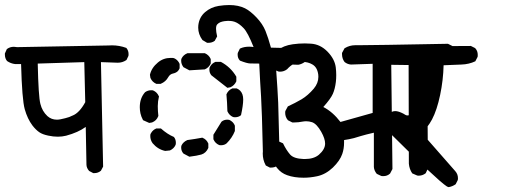

<svg xmlns="http://www.w3.org/2000/svg" viewBox="-34 -747 2054 777"><path d="M476.6 -503.4Q461.4 -493.2 442.4 -493.2Q433.6 -493.2 374.5 -495.6L383.3 -72.8L374.5 -56.2Q363.3 -46.4 347.7 -46.4Q346.2 -46.4 343.3 -46.4L326.7 -55.2Q316.4 -66.9 315.9 -80.1L313 -233.4Q282.2 -210.9 233.4 -197.8Q217.3 -193.8 199.7 -193.8Q181.6 -193.8 161.1 -198.2Q137.7 -203.1 125 -211.9Q110.8 -221.7 97.2 -239.3Q77.1 -266.1 66.2 -304.7Q55.2 -343.3 51.3 -487.8H26.9Q9.8 -489.7 -5.4 -500Q-14.2 -510.7 -14.2 -525.9Q-14.2 -527.8 -14.2 -530.8L-6.3 -548.3L-4.9 -549.3Q6.8 -557.6 22 -557.6Q26.4 -557.6 32.7 -556.6L33.2 -556.2L404.8 -563Q412.6 -563.5 419.4 -563.5Q448.7 -563.5 477.1 -553.2L478 -552.2Q486.3 -542 486.3 -527.8Q486.3 -522 485.4 -520L478 -504.4ZM196.3 -262.7Q208 -262.7 230 -268.6Q248 -272.9 259.3 -279.3Q259.3 -279.3 259.8 -279.3Q287.6 -290.5 311 -333.5L307.1 -495.6L118.7 -489.7Q121.6 -356.4 129.4 -326.7Q136.7 -296.9 157.7 -277.3Q173.8 -262.7 196.3 -262.7Z M1029.3 -126Q1029.3 -129.9 1029.8 -133.8Q1025.9 -304.7 1022.5 -356.4Q1019 -407.2 1015.1 -489.7Q990.7 -489.7 977.8 -490.2Q964.8 -490.7 937.5 -501.5L936.5 -502.4Q927.7 -511.7 927.7 -525.9Q927.7 -531.7 928.7 -533.7L936.5 -549.8L938 -550.8Q953.6 -558.1 974.1 -558.1Q982.9 -558.1 992.2 -556.6Q968.8 -615.7 951.7 -633.3Q933.6 -652.3 916 -658.7Q906.7 -661.6 900.1 -662.1Q893.6 -662.6 888.4 -662.6Q883.3 -662.6 874.5 -661.4Q865.7 -660.2 857.9 -657.2Q850.1 -653.8 845.2 -648.4Q840.3 -643.6 840.3 -630.4Q840.3 -618.7 844.7 -599.6L835.4 -582.5L834.5 -581.5Q824.2 -573.7 809.1 -573.7Q807.1 -573.7 804.2 -573.7L785.2 -585Q768.1 -608.4 768.1 -635.3Q768.1 -640.1 768.6 -645Q772.5 -677.7 795.9 -697.8Q818.8 -717.8 851.1 -723.1Q873.5 -726.6 893.6 -726.6Q930.7 -726.6 957.5 -713.4Q979 -702.6 1003.9 -676.5Q1028.8 -650.4 1040.5 -621.6Q1051.3 -594.7 1062.5 -554.2L1182.1 -551.3L1197.8 -543.5L1198.7 -542.5Q1207 -532.2 1207 -518.1Q1207 -512.2 1206.1 -510.3L1198.7 -495.6Q1186.5 -487.3 1173.3 -484.9L1082 -487.8Q1090.3 -370.6 1091.8 -331.8Q1093.3 -293 1098.1 -94.7L1090.3 -77.6L1088.9 -76.7Q1078.1 -68.8 1063 -68.8Q1061 -68.8 1058.1 -68.8L1042 -77.1L1041 -78.6Q1029.3 -100.1 1029.3 -126ZM699.2 -149.9Q699.2 -155.8 700.7 -158.7Q703.6 -165 709.5 -170.7Q715.3 -176.3 724.1 -180.2Q753.9 -184.1 784.7 -189.9Q793.9 -186 799.6 -180.4Q805.2 -174.8 809.1 -166V-148.4Q799.8 -127.4 780.8 -121.6Q763.7 -116.7 732.4 -112.8L708.5 -125.5Q699.2 -135.7 699.2 -149.9ZM574.2 -196.3Q574.2 -202.6 575.2 -204.8Q576.2 -207 577.6 -209Q584.5 -221.2 598.6 -227.1H617.2Q643.6 -203.6 669.4 -192.9L670.4 -191.9Q677.7 -182.6 677.7 -168.9Q677.7 -163.1 676.3 -160.2Q673.3 -153.3 667.7 -147.7Q662.1 -142.1 653.8 -138.2L634.3 -136.2Q604.5 -142.6 583.5 -167.5Q574.2 -180.7 574.2 -196.3ZM829.6 -183.6V-200.2V-201.7L862.3 -254.4Q872.1 -262.7 885.7 -262.7Q891.6 -262.7 893.3 -262Q895 -261.2 896.5 -260.5Q897.9 -259.8 899.4 -258.8Q900.9 -257.8 902.3 -256.8Q911.6 -250.5 916.5 -238.3V-216.8Q905.8 -189.5 883.3 -167Q874 -159.2 860.4 -159.2Q854.5 -159.2 852.5 -160.2Q836.9 -167 830.1 -182.6ZM531.7 -313Q531.7 -350.1 553.2 -374Q564.5 -381.8 577.6 -381.8Q584 -381.8 585.9 -380.9Q601.6 -374 608.4 -358.4L609.4 -356.9Q604.5 -336.9 604.5 -317.4Q604.5 -297.9 606.9 -277.8Q603 -267.6 596.9 -261.5Q590.8 -255.4 581.5 -251.5L569.8 -249.5L544.9 -260.7Q537.1 -275.4 534.4 -288.3Q531.7 -301.3 531.7 -313ZM906.2 -389.2H923.8Q932.1 -385.7 937.5 -380.4Q950.2 -367.7 950.2 -344.5Q950.2 -321.3 941.4 -281.2L939.9 -279.8Q930.7 -272.5 917 -272.5Q911.1 -272.5 908.2 -273.9Q901.4 -276.9 895.8 -282.5Q890.1 -288.1 886.2 -296.9Q885.3 -333.5 882.3 -365.2Q886.2 -374 891.8 -379.6Q897.5 -385.3 906.2 -389.2ZM813.5 -462.4Q813.5 -464.8 813.5 -466.8Q813.5 -471.7 814.5 -474.1Q815.4 -476.6 816.9 -478.5Q823.7 -490.7 837.9 -496.6H859.9Q899.4 -475.6 921.9 -437.5L922.4 -436V-418Q915 -401.4 898.9 -394L886.2 -391.6L821.3 -442.4Q814 -451.7 813.5 -462.4ZM656.7 -512.7Q667.5 -512.7 669.7 -511.7Q671.9 -510.7 673.8 -509.8Q675.8 -508.8 677.2 -507.8Q687.5 -501 692.9 -488.3V-470.7Q689.9 -463.4 685.5 -459Q678.2 -452.1 667 -449.7Q653.8 -447.3 646.5 -434.1Q636.7 -416.5 617.2 -408.2L616.2 -407.7H598.6Q582 -415 575.2 -430.7L574.7 -431.6L572.8 -444.3Q579.1 -472.7 605 -494.1Q627 -512.7 656.7 -512.7ZM699.2 -501.5Q699.2 -507.3 700.7 -510.3Q708 -524.9 723.6 -531.2L724.6 -531.7H794.9Q811.5 -524.4 818.4 -508.8L818.8 -507.8V-490.2Q811.5 -473.6 795.9 -466.8L795.4 -466.3L732.4 -462.4L708.5 -475.1Q699.2 -487.3 699.2 -501.5Z M1403.3 -564H1417Q1473.1 -564 1778.8 -569.8L1796.4 -561L1797.4 -560.1Q1806.6 -547.9 1806.6 -532.2Q1806.6 -524.4 1805.7 -522L1796.9 -503.9L1778.8 -493.7H1694.8L1697.8 -65.4L1689 -46.4L1688 -45.4Q1675.8 -36.1 1660.6 -36.1Q1654.8 -36.1 1653.3 -37.1L1634.3 -45.4Q1622.6 -62.5 1620.6 -84.5Q1620.6 -85 1619.6 -489.7H1615.2L1549.3 -488.8L1554.2 -63L1544.4 -44.4L1543.5 -43.9Q1533.2 -34.2 1516.6 -34.2Q1510.3 -34.2 1508.3 -35.2L1490.7 -43.5Q1480 -56.6 1479 -71.3V-210Q1444.8 -202.1 1426.3 -196.5Q1407.7 -190.9 1397.9 -188Q1378.4 -183.1 1358.4 -180.2Q1358.4 -174.8 1358.4 -169.4Q1358.4 -145 1351.1 -124Q1341.8 -96.7 1313 -68.8Q1283.7 -41 1249 -33.7Q1221.2 -27.8 1194.8 -27.8Q1156.2 -27.8 1127.9 -38.1Q1104 -46.4 1087.9 -66.4Q1071.8 -86.4 1059.6 -103.3Q1047.4 -120.1 1047.4 -143.1Q1047.4 -145 1047.4 -147.9L1056.2 -166.5L1057.1 -167Q1068.4 -176.8 1084 -176.8Q1090.3 -176.8 1091.8 -175.8L1111.3 -167Q1124.5 -139.6 1140.1 -121.6Q1154.8 -105 1194.3 -103.5Q1197.3 -103.5 1200.2 -103.5Q1235.8 -103.5 1256.3 -120.6Q1281.7 -142.6 1281.7 -166Q1281.7 -185.5 1266.1 -213.4Q1248 -245.6 1229 -252.4Q1216.8 -256.3 1205.1 -256.3Q1197.8 -256.3 1190.4 -254.9Q1173.3 -251.5 1157.2 -251.5Q1153.8 -251.5 1148.9 -251.5L1131.3 -260.3Q1120.1 -273.4 1120.1 -290.5Q1120.1 -293.5 1120.6 -297.4L1130.9 -316.4Q1160.6 -330.1 1186.5 -345.2Q1212.4 -360.8 1235.8 -388.2Q1254.4 -410.6 1254.4 -436Q1254.4 -440.4 1253.9 -445.3Q1250 -475.1 1230 -486.3Q1212.4 -496.6 1189.5 -496.6Q1184.6 -496.6 1180.2 -496.1Q1151.9 -493.7 1127.9 -466.8Q1115.2 -457 1099.6 -457Q1093.3 -457 1091.8 -458L1072.8 -466.3L1071.8 -467.8Q1062 -482.9 1062 -500V-500.5Q1065.4 -524.4 1089.1 -543.5Q1112.8 -562.5 1150.9 -567.9Q1175.3 -571.3 1199.7 -571.3Q1211.9 -571.3 1224.1 -570.3Q1262.2 -567.9 1291.3 -538.1Q1320.3 -508.3 1324.7 -475.1Q1326.7 -458.5 1326.7 -443.4Q1326.7 -428.2 1325.2 -415.5Q1321.8 -387.2 1313 -367.2Q1304.2 -347.2 1274.4 -314Q1312.5 -294.4 1343.8 -253.4L1474.1 -290V-488.8L1386.7 -485.8Q1386.7 -485.8 1386.2 -485.8Q1372.1 -486.8 1360.4 -496.1Q1350.1 -509.8 1350.1 -527.8Q1350.1 -529.8 1350.1 -532.7L1360.4 -551.8L1361.3 -552.2Q1380.9 -564 1403.3 -564Z M1527.8 -247.6Q1527.8 -250.5 1528.3 -253.4Q1531.2 -275.9 1543 -288.1Q1552.7 -297.4 1565.4 -297.4Q1576.2 -297.4 1591.3 -290.5Q1599.1 -287.1 1606.4 -282.2Q1610.4 -279.8 1615.2 -279.8Q1625 -279.8 1637.2 -291.5Q1649.9 -304.2 1659.2 -327.6Q1670.4 -356.9 1680.7 -399.9Q1689.5 -435.1 1689.5 -473.1Q1689.5 -478 1689 -482.9L1538.1 -484.9Q1523.9 -487.3 1512.7 -496.1Q1503.4 -509.8 1503.4 -525.9Q1503.4 -527.8 1503.4 -530.8L1512.2 -549.3L1513.2 -549.8Q1523.4 -559.6 1539.1 -559.6Q1542 -559.6 1545.4 -559.1L1871.6 -561L1889.2 -552.2L1889.6 -551.3Q1899.4 -541 1899.4 -524.4Q1899.4 -521.5 1898.9 -517.1L1889.6 -499Q1863.8 -486.8 1833.5 -485.8L1761.2 -482.9Q1759.8 -422.9 1747.1 -362.3Q1734.4 -301.8 1714.4 -263.7Q1695.3 -228.5 1671.9 -210L1808.6 -54.2Q1819.3 -42 1819.3 -25.9Q1819.3 -20 1818.4 -18.1L1810.1 -1.5Q1796.9 7.8 1781.7 10.3Q1777.3 9.3 1773.4 6.8Q1735.4 -18.1 1543 -209.5Q1527.8 -228 1527.8 -247.6Z"/></svg>

Font: Bakudai
Style: Medium
Weight: 500
Version: Version 1.48